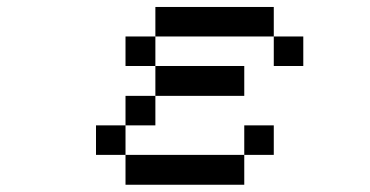

<svg xmlns="http://www.w3.org/2000/svg" viewBox="-20 -462 1040 540"><path d="M333 -276.4V-359.4H417V-276.4ZM250 -26.4V-109.4H333V-26.4ZM417 -276.4H667V-192.4H417ZM750 -359.4H417V-442.4H750ZM750 -359.4H833V-276.4H750ZM667 -26.4V57.6H333V-26.4ZM667 -26.4V-109.4H750V-26.4ZM417 -192.4V-109.4H333V-192.4Z"/></svg>

Font: KH Dot Kodenmachou 12
Style: Regular
Weight: 400
Designer: Original version for X68000 by Keitarou Hiraki (http://hp.vector.co.jp/authors/VA000874/) / TrueType conversion by Homem
Version: Version 1.00.20150527